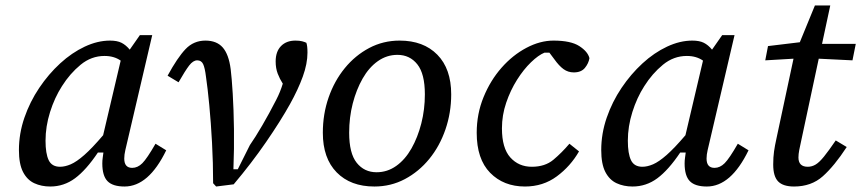

<svg xmlns="http://www.w3.org/2000/svg" viewBox="-20 -668 3140 700"><path d="M146 -155Q146 -108 157.5 -84Q169 -60 199 -60Q217 -60 238 -69Q259 -78 287.5 -103Q316 -128 356 -175L420 -447Q396 -464 361 -464Q313 -464 274 -432Q235 -400 206 -354Q179 -312 162.5 -259.5Q146 -207 146 -155ZM434 12Q391 12 372 -7.5Q353 -27 353 -72Q353 -83 354.5 -93Q356 -103 357 -112H337Q294 -48 253.5 -18Q213 12 163 12Q131 12 105 0Q79 -12 64 -41Q49 -70 49 -121Q49 -181 69 -239Q89 -297 123 -347.5Q157 -398 199.5 -437Q242 -476 289 -498Q336 -520 381 -520Q407 -520 423 -512Q439 -504 453 -487L490 -540H535L448 -168Q441 -138 437 -121Q433 -104 433 -90Q433 -56 462 -56Q482 -56 499 -73Q516 -90 547 -144L586 -120Q522 12 434 12Z M757 0Q757 -74 753 -148Q749 -222 743 -285Q737 -348 731 -388Q727 -421 720.5 -434.5Q714 -448 699 -448Q684 -448 669.5 -429Q655 -410 631 -368L591 -392Q627 -458 656.5 -489Q686 -520 729 -520Q770 -520 792 -495Q814 -470 821 -416Q825 -384 828.5 -326.5Q832 -269 833 -197.5Q834 -126 831 -51H847L891 -139Q910 -166 936 -210.5Q962 -255 987 -304Q1002 -333 1011 -363Q1000 -380 992.5 -399.5Q985 -419 985 -444Q985 -480 1004.5 -500Q1024 -520 1057 -520Q1072 -520 1081.5 -517.5Q1091 -515 1097 -512Q1099 -506 1100 -497.5Q1101 -489 1101 -476Q1101 -436 1084 -389Q1067 -342 1037 -288Q1003 -227 950 -150Q897 -73 832 4L768 12Z M1345 12Q1258 12 1207.5 -39.5Q1157 -91 1157 -184Q1157 -252 1178 -312.5Q1199 -373 1237 -419.5Q1275 -466 1326 -493Q1377 -520 1437 -520Q1524 -520 1574.5 -468.5Q1625 -417 1625 -324Q1625 -257 1604 -196Q1583 -135 1545 -88.5Q1507 -42 1456 -15Q1405 12 1345 12ZM1353 -40Q1392 -40 1424.5 -63Q1457 -86 1480 -126.5Q1503 -167 1516 -218Q1529 -269 1529 -324Q1529 -399 1501.5 -433.5Q1474 -468 1429 -468Q1390 -468 1357.5 -445Q1325 -422 1302 -381.5Q1279 -341 1266 -290.5Q1253 -240 1253 -184Q1253 -109 1280.5 -74.5Q1308 -40 1353 -40Z M1894 12Q1816 12 1767 -38Q1718 -88 1718 -184Q1718 -253 1743 -314Q1768 -375 1808.5 -421Q1849 -467 1899 -493.5Q1949 -520 1998 -520Q2061 -520 2092 -500Q2123 -480 2129 -456Q2126 -437 2112.5 -420.5Q2099 -404 2072 -404Q2051 -404 2034.5 -416Q2018 -428 2001 -452L1983 -476H1965Q1943 -467 1916 -441Q1889 -415 1865 -377Q1841 -339 1825.5 -293.5Q1810 -248 1810 -200Q1810 -128 1840.5 -94Q1871 -60 1919 -60Q1967 -60 1997.5 -85.5Q2028 -111 2056 -144L2091 -116Q2060 -62 2010 -25Q1960 12 1894 12Z M2269 -155Q2269 -108 2280.5 -84Q2292 -60 2322 -60Q2340 -60 2361 -69Q2382 -78 2410.5 -103Q2439 -128 2479 -175L2543 -447Q2519 -464 2484 -464Q2436 -464 2397 -432Q2358 -400 2329 -354Q2302 -312 2285.5 -259.5Q2269 -207 2269 -155ZM2557 12Q2514 12 2495 -7.5Q2476 -27 2476 -72Q2476 -83 2477.5 -93Q2479 -103 2480 -112H2460Q2417 -48 2376.5 -18Q2336 12 2286 12Q2254 12 2228 0Q2202 -12 2187 -41Q2172 -70 2172 -121Q2172 -181 2192 -239Q2212 -297 2246 -347.5Q2280 -398 2322.5 -437Q2365 -476 2412 -498Q2459 -520 2504 -520Q2530 -520 2546 -512Q2562 -504 2576 -487L2613 -540H2658L2571 -168Q2564 -138 2560 -121Q2556 -104 2556 -90Q2556 -56 2585 -56Q2605 -56 2622 -73Q2639 -90 2670 -144L2709 -120Q2645 12 2557 12Z M2875 12Q2835 12 2817 -6.5Q2799 -25 2799 -68Q2799 -95 2802 -116Q2805 -137 2811 -164L2873 -454L2770 -448L2780 -500L2896 -514L2951 -648H3007L2977 -508H3100L3088 -448L2965 -454L2903 -164Q2897 -137 2894 -121.5Q2891 -106 2891 -94Q2891 -60 2925 -60Q2940 -60 2953.5 -68Q2967 -76 2984 -97Q3001 -118 3027 -156L3067 -132Q3022 -63 2980 -25.5Q2938 12 2875 12Z"/></svg>

Font: Source Serif 4 Caption
Style: Italic
Weight: 400
Italic angle: -12°
Designer: Frank Grießhammer
Foundry: Adobe Systems Incorporated
Version: Version 4.004;hotconv 1.0.117;makeotfexe 2.5.65602